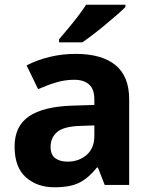

<svg xmlns="http://www.w3.org/2000/svg" viewBox="-20 -786 644 816"><path d="M302 -557Q412 -557 470.5 -509.5Q529 -462 529 -364V0H425L396 -74H392Q357 -30 318 -10Q279 10 211 10Q138 10 90 -32.5Q42 -75 42 -163Q42 -250 103 -291.5Q164 -333 286 -337L381 -340V-364Q381 -407 358.5 -427Q336 -447 296 -447Q256 -447 218 -435.5Q180 -424 142 -407L93 -508Q137 -531 190.5 -544Q244 -557 302 -557ZM323 -251Q251 -249 223 -225Q195 -201 195 -162Q195 -128 215 -113.5Q235 -99 267 -99Q315 -99 348 -127.5Q381 -156 381 -208V-253ZM513 -756Q499 -742 476 -722Q453 -702 426.5 -680Q400 -658 374.5 -638.5Q349 -619 330 -606H231V-619Q247 -638 268.5 -663.5Q290 -689 311 -716.5Q332 -744 346 -766H513Z"/></svg>

Font: Noto Sans Gurmukhi UI
Style: Bold
Weight: 700
Designer: Jelle Bosma - Monotype Design Team
Foundry: Monotype Imaging Inc.
Version: Version 2.004; ttfautohint (v1.8.4.7-5d5b)